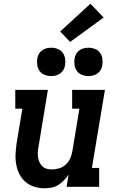

<svg xmlns="http://www.w3.org/2000/svg" viewBox="-20 -1002 640 1030"><path d="M219 8Q190 8 163.5 -0.5Q137 -9 116.5 -26.5Q96 -44 84 -68Q72 -92 67 -119.5Q62 -147 63.5 -175.5Q65 -204 69 -233L100 -419H62V-520H237L187 -217Q184 -202 183 -187.5Q182 -173 184 -159Q186 -145 191.5 -132.5Q197 -120 206.5 -110.5Q216 -101 229.5 -97Q243 -93 258 -93Q278 -93 297.5 -99Q317 -105 332.5 -119Q348 -133 356.5 -152Q365 -171 368 -190L406 -419H367V-520H543L473 -101H512V0H337L348 -65Q337 -49 323 -34.5Q309 -20 292 -9.5Q275 1 256 4.5Q237 8 219 8ZM455 -594Q436 -594 419.5 -600.5Q403 -607 393 -620.5Q383 -634 380 -652Q377 -670 380 -688Q382 -701 388.5 -712.5Q395 -724 406 -732Q417 -740 429.5 -743Q442 -746 455 -746Q473 -746 489.5 -739.5Q506 -733 516 -719.5Q526 -706 529 -688Q532 -670 529 -652Q527 -639 520.5 -627.5Q514 -616 503 -608Q492 -600 479.5 -597Q467 -594 455 -594ZM255 -594Q236 -594 219.5 -600.5Q203 -607 193 -620.5Q183 -634 180 -652Q177 -670 180 -688Q182 -701 188.5 -712.5Q195 -724 206 -732Q217 -740 229.5 -743Q242 -746 255 -746Q273 -746 289.5 -739.5Q306 -733 316 -719.5Q326 -706 329 -688Q332 -670 329 -652Q327 -639 320.5 -627.5Q314 -616 303 -608Q292 -600 279.5 -597Q267 -594 255 -594ZM356 -777 303 -833 465 -982 536 -908Z"/></svg>

Font: Iosevka Etoile Oblique
Style: Bold
Weight: 700
Italic angle: -9°
Designer: Belleve Invis
Foundry: Belleve Invis
Version: Version 15.5.2; ttfautohint (v1.8.4)